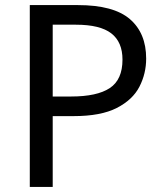

<svg xmlns="http://www.w3.org/2000/svg" viewBox="-20 -734 645 754"><path d="M286 -714Q426 -714 490 -659Q554 -604 554 -504Q554 -445 527.5 -393.5Q501 -342 438.5 -310Q376 -278 269 -278H187V0H97V-714ZM278 -637H187V-355H259Q361 -355 411 -388Q461 -421 461 -500Q461 -569 417 -603Q373 -637 278 -637Z"/></svg>

Font: Noto Sans Pau Cin Hau
Style: Regular
Weight: 400
Designer: Monotype Design Team
Foundry: Monotype Imaging Inc.
Version: Version 2.002; ttfautohint (v1.8.4.7-5d5b)